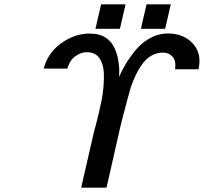

<svg xmlns="http://www.w3.org/2000/svg" viewBox="-20 -864 942 887"><path d="M421 -731 447 -844H560L534 -731ZM631 -731 657 -844H769L743 -731ZM187 -547 182 -548Q201 -619 261 -663Q321 -707 389 -709Q404 -709 412 -708Q523 -699 531 -542Q531 -520 530 -509Q543 -538 560 -567Q577 -596 603.5 -629Q630 -662 666.5 -684Q703 -706 743 -709H766Q833 -706 873 -660.5Q913 -615 897 -544H789Q794 -585 776.5 -603Q759 -621 734 -621Q679 -621 641 -573Q621 -547 605.5 -513.5Q590 -480 583.5 -458Q577 -436 566 -395L554 -349Q551 -340 543 -307L534 -270Q524 -224 503 -133Q482 -42 472 3H355L413 -250L427 -303Q430 -313 438 -348L449 -399Q459 -448 460 -503Q462 -556 443 -589.5Q424 -623 380 -623Q355 -623 328.5 -604.5Q302 -586 291 -547Z"/></svg>

Font: Coval
Style: Medium Italic
Weight: 500
Foundry: Context Ltd
Version: Version 001.000